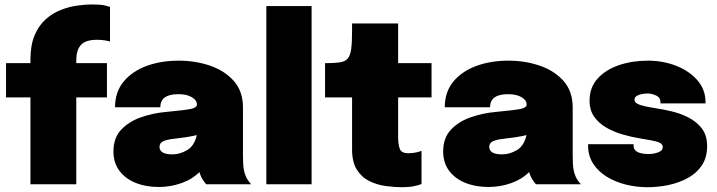

<svg xmlns="http://www.w3.org/2000/svg" viewBox="-20 -808 3144 842"><path d="M113.5 0V-381H6.5V-531H113.5V-546.5Q113.5 -610.5 132 -653.8Q150.5 -697 180.8 -723.8Q211 -750.5 247 -764.5Q283 -778.5 318.8 -783.5Q354.5 -788.5 383 -788.5Q421.5 -788.5 439 -784.2Q456.5 -780 462.5 -777.5V-626Q456.5 -628 440.5 -630.8Q424.5 -633.5 406 -633.5Q354.5 -633.5 334.5 -610.5Q314.5 -587.5 314.5 -544.5V-531H449V-381H314.5V0Z M676.5 12Q619.5 12 574.5 -6.2Q529.5 -24.5 503.5 -59.2Q477.5 -94 477.5 -144Q477.5 -203 511.2 -239Q545 -275 597.8 -293.5Q650.5 -312 707 -317Q787.5 -324.5 815.5 -330Q843.5 -335.5 843.5 -349.5V-350Q843.5 -368.5 821.2 -381.8Q799 -395 762 -395Q683 -395 683 -337.5H484.5Q484.5 -404.5 522 -450Q559.5 -495.5 622.8 -518.8Q686 -542 763.5 -542Q837 -542 901.2 -520Q965.5 -498 1005.5 -452.8Q1045.5 -407.5 1045.5 -337V-130.5Q1045.5 -108.5 1046.5 -88Q1047.5 -67.5 1052.5 -50Q1058 -31.5 1067 -18.2Q1076 -5 1081.5 0H884.5Q880 -4.5 871.5 -16.5Q863 -28.5 857.5 -44Q856 -49 854.5 -53.5Q823.5 -22 775.8 -5Q728 12 676.5 12ZM736.5 -131Q769 -131 800.8 -149.8Q832.5 -168.5 843 -215.5Q819.5 -210 795 -206.2Q770.5 -202.5 747.5 -200Q713 -196.5 696.2 -188.8Q679.5 -181 679.5 -164Q679.5 -131 736.5 -131Z M1346.5 -781.5V0H1148V-781.5Z M1744 13Q1709.5 13 1671.2 7.8Q1633 2.5 1599.5 -14Q1566 -30.5 1545 -63.8Q1524 -97 1524 -153V-381H1405.5V-531H1408Q1447 -531 1470.2 -534.5Q1493.5 -538 1505 -551.5Q1516.5 -565 1520.2 -594Q1524 -623 1524 -674V-705H1726V-531H1872.5V-381H1726V-205Q1726 -176 1733 -156Q1740 -136 1770.5 -136Q1788.5 -136 1804.5 -139.5Q1820.5 -143 1828.5 -146.5V-1Q1817 4 1795.2 8.5Q1773.5 13 1744 13Z M2122.5 12Q2065.5 12 2020.5 -6.2Q1975.5 -24.5 1949.5 -59.2Q1923.5 -94 1923.5 -144Q1923.5 -203 1957.2 -239Q1991 -275 2043.8 -293.5Q2096.5 -312 2153 -317Q2233.5 -324.5 2261.5 -330Q2289.5 -335.5 2289.5 -349.5V-350Q2289.5 -368.5 2267.2 -381.8Q2245 -395 2208 -395Q2129 -395 2129 -337.5H1930.5Q1930.5 -404.5 1968 -450Q2005.5 -495.5 2068.8 -518.8Q2132 -542 2209.5 -542Q2283 -542 2347.2 -520Q2411.5 -498 2451.5 -452.8Q2491.5 -407.5 2491.5 -337V-130.5Q2491.5 -108.5 2492.5 -88Q2493.5 -67.5 2498.5 -50Q2504 -31.5 2513 -18.2Q2522 -5 2527.5 0H2330.5Q2326 -4.5 2317.5 -16.5Q2309 -28.5 2303.5 -44Q2302 -49 2300.5 -53.5Q2269.5 -22 2221.8 -5Q2174 12 2122.5 12ZM2182.5 -131Q2215 -131 2246.8 -149.8Q2278.5 -168.5 2289 -215.5Q2265.5 -210 2241 -206.2Q2216.5 -202.5 2193.5 -200Q2159 -196.5 2142.2 -188.8Q2125.5 -181 2125.5 -164Q2125.5 -131 2182.5 -131Z M2819 13Q2772 13 2726 1.8Q2680 -9.5 2642.2 -32.2Q2604.5 -55 2581.8 -89.5Q2559 -124 2559 -170.5V-175.5H2758.5V-170.5Q2758.5 -149.5 2776.5 -141Q2794.5 -132.5 2825 -132.5Q2836 -132.5 2850.5 -135.2Q2865 -138 2875.8 -144.8Q2886.5 -151.5 2886.5 -162.5Q2886.5 -179 2863.8 -185.8Q2841 -192.5 2784.5 -201.5Q2750.5 -207 2712.5 -217.8Q2674.5 -228.5 2641 -247.2Q2607.5 -266 2586.5 -295Q2565.5 -324 2565.5 -366.5Q2565.5 -424.5 2600.8 -463.5Q2636 -502.5 2694.2 -522.2Q2752.5 -542 2821.5 -542Q2887 -542 2944.5 -519.8Q3002 -497.5 3038 -456.5Q3074 -415.5 3074 -359.5V-354.5H2876.5V-359.5Q2876.5 -380 2857.8 -389Q2839 -398 2820 -398Q2810 -398 2796.2 -395.8Q2782.5 -393.5 2772.5 -387.5Q2762.5 -381.5 2762.5 -370Q2762.5 -355 2790.5 -346.8Q2818.5 -338.5 2860 -332.5Q2888.5 -328.5 2926 -319.5Q2963.5 -310.5 2999 -292.8Q3034.5 -275 3057.8 -244.8Q3081 -214.5 3081 -167.5Q3081 -117 3057.8 -82.5Q3034.5 -48 2995.8 -27Q2957 -6 2911 3.5Q2865 13 2819 13Z"/></svg>

Font: Epilogue Black
Style: Regular
Weight: 900
Designer: Tyler Finck
Foundry: Etcetera Type Co
Version: Version 2.111; ttfautohint (v1.8.3)